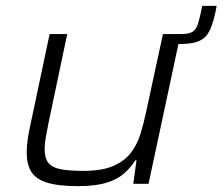

<svg xmlns="http://www.w3.org/2000/svg" viewBox="-20 -626 758 654"><path d="M528 -476 535 -510H595Q619 -510 631.5 -515.5Q644 -521 650.5 -535.5Q657 -550 662 -574L669 -606H718L713 -581Q706 -550 697.5 -529.5Q689 -509 676 -497.5Q663 -486 642 -481Q621 -476 589 -476ZM245 8Q178 8 140 -4Q102 -16 86.5 -41Q71 -66 71 -106Q71 -125 74 -148.5Q77 -172 83 -198L149 -510H209L145 -206Q140 -181 136 -158Q132 -135 132 -119Q132 -87 145 -71Q158 -55 187 -49.5Q216 -44 264 -44Q328 -44 366.5 -61Q405 -78 426.5 -106.5Q448 -135 459 -171.5Q470 -208 478 -246L535 -510H595L486 0H434L445 -80H441Q426 -56 403 -35.5Q380 -15 342.5 -3.5Q305 8 245 8Z"/></svg>

Font: Saira SemiExpanded Light
Style: Italic
Weight: 300
Width: 6
Italic angle: -12°
Designer: Hector Gatti with collaboration of the Omnibus-Type team
Foundry: Omnibus-Type
Version: Version 1.101